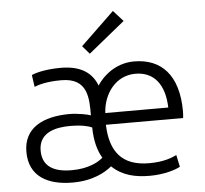

<svg xmlns="http://www.w3.org/2000/svg" viewBox="-54 -830 962 899"><g transform="rotate(-5 427.0 -381.0)"><path d="M252 11C350 11 408 -25 437 -49C487 -1 549 11 615 11C684 11 739 -8 758 -19L746 -75C727 -66 688 -48 617 -48C489 -48 434 -118 430 -245H793C794 -254 795 -265 795 -276C795 -448 714 -529 587 -529C515 -529 452 -491 412 -431C389 -491 338 -529 243 -529C178 -529 128 -518 105 -507L113 -451C130 -458 168 -471 240 -471C366 -471 364 -374 364 -295C354 -300 302 -310 265 -310C139 -310 48 -263 48 -151C48 -35 135 11 252 11ZM115 -151C115 -239 199 -254 263 -254C319 -254 350 -245 365 -238C366 -174 379 -128 400 -93C381 -76 335 -47 252 -47C172 -47 115 -74 115 -151ZM588 -471C676 -471 725 -408 728 -300H432C437 -391 496 -471 588 -471ZM384 -583 555 -722 509 -773 351 -621Z"/></g></svg>

Font: Repo Light
Style: Regular
Weight: 300
Designer: Stefan Peev
Foundry: Context Ltd
Version: Version 001.502